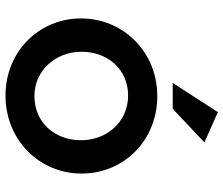

<svg xmlns="http://www.w3.org/2000/svg" viewBox="-77 -722 811 697"><g transform="rotate(90 328.5 -373.5)"><path d="M327 12C490 12 610 -113 610 -263V-265C610 -416 491 -539 329 -539C167 -539 47 -414 47 -263V-261C47 -111 166 12 327 12ZM329 -93C235 -93 168 -171 168 -263V-265C168 -357 230 -433 327 -433C422 -433 489 -356 489 -263V-261C489 -170 427 -93 329 -93ZM387 -759 281 -595H375L497 -710Z"/></g></svg>

Font: Mission Medium
Style: Regular
Weight: 500
Version: Version 1.000;FEAKit 1.0